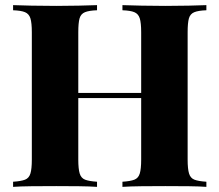

<svg xmlns="http://www.w3.org/2000/svg" viewBox="-20 -728 855 748"><path d="M457 0V-20Q488 -22 503.5 -28Q519 -34 524.5 -52Q530 -70 530 -106V-602Q530 -639 524.5 -656.5Q519 -674 503.5 -680.5Q488 -687 457 -688V-708Q486 -707 532 -706Q578 -705 624 -705Q673 -705 715.5 -706Q758 -707 784 -708V-688Q753 -687 737 -680.5Q721 -674 716 -656.5Q711 -639 711 -602V-106Q711 -70 716.5 -52Q722 -34 737.5 -28Q753 -22 784 -20V0Q758 -2 715.5 -2.5Q673 -3 624 -3Q578 -3 532 -2.5Q486 -2 457 0ZM31 0V-20Q62 -22 77.5 -28Q93 -34 98.5 -52Q104 -70 104 -106V-602Q104 -639 98.5 -656.5Q93 -674 77.5 -680.5Q62 -687 31 -688V-708Q58 -707 103 -706Q148 -705 199 -705Q243 -705 286.5 -706Q330 -707 358 -708V-688Q327 -687 311 -680.5Q295 -674 290 -656.5Q285 -639 285 -602V-106Q285 -70 290.5 -52Q296 -34 311.5 -28Q327 -22 358 -20V0Q330 -2 286.5 -2.5Q243 -3 199 -3Q148 -3 103 -2.5Q58 -2 31 0ZM210 -346V-366H605V-346Z"/></svg>

Font: Playfair Display ExtraBold
Style: Regular
Weight: 800
Designer: Claus Eggers Sørensen
Foundry: Claus Eggers Sørensen
Version: Version 1.203